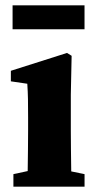

<svg xmlns="http://www.w3.org/2000/svg" viewBox="-20 -696 356 716"><path d="M30 0V-46.6L122.8 -66.6H198.2L295.3 -46.6V0ZM81.8 0Q82.8 -23 83.3 -60.5Q83.8 -98 84.3 -138.6Q84.8 -179.2 84.8 -210.3V-257.4Q84.8 -298.5 84.3 -326.1Q83.8 -353.6 81.8 -383.7L20.5 -392.7V-432L230 -498.6L247.1 -487.9L244.1 -342.7V-210.3Q244.1 -179.2 244.6 -138.6Q245.1 -98 245.6 -60.5Q246.1 -23 247.1 0ZM26.9 -586.8V-676H295.2V-586.8Z"/></svg>

Font: Source Serif 4 Variable
Style: Regular
Weight: 400
Designer: Frank Grießhammer
Foundry: Adobe
Version: Version 4.005;hotconv 1.1.0;makeotfexe 2.6.0